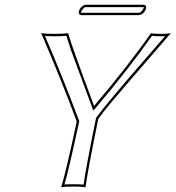

<svg xmlns="http://www.w3.org/2000/svg" viewBox="-20 -788 742 811"><path d="M395 -285.6Q350.1 -65.9 341.3 2.9Q325.2 0 290 0Q254.9 0 238.3 2.9Q258.8 -61.5 304.2 -274.9Q243.2 -439.5 163.1 -626.5Q157.2 -640.1 153.8 -647.9Q170.9 -645 210 -645Q250 -645 267.6 -647.9Q288.1 -579.1 368.2 -365.2Q373 -351.6 377.4 -340.3Q523.4 -512.7 617.7 -647.9Q629.9 -645 659.2 -645Q688.5 -645 701.7 -647.9Q466.8 -377 442.9 -347.2Q414.6 -313 395 -285.6ZM566.9 -724.1H322.8Q311 -725.6 313 -738.8Q316.4 -755.9 333 -765.1Q337.9 -767.6 341.3 -768.1H586.4Q599.1 -766.6 597.2 -753.9Q593.3 -735.8 576.2 -726.6Q570.8 -724.6 566.9 -724.1ZM385.3 -287.6 385.7 -289.6 386.7 -291.5Q431.6 -353.5 616.2 -564.9Q651.9 -605.5 677.2 -635.3Q669.9 -634.8 659.2 -634.8Q633.8 -634.8 622.1 -636.7Q527.3 -501.5 385.3 -333.5L374 -320.8L368.2 -336.9Q283.7 -565.4 278.8 -579.1Q268.6 -609.4 260.7 -636.7Q243.2 -634.8 210 -634.8Q183.1 -634.8 169.9 -636.2Q244.6 -463.4 312.5 -281.7Q313.5 -279.8 314 -278.8L314.9 -275.9L314 -272.9Q272.5 -79.6 252.4 -8.8Q266.6 -9.8 290 -9.8Q318.4 -9.8 333 -8.3Q344.7 -89.4 385.3 -287.6ZM566.9 -733.9Q575.2 -733.9 584.5 -749.5Q586.4 -753.4 587.4 -756.3V-757.8H586.4H341.3Q335 -757.8 325.7 -743.7Q323.2 -739.7 322.8 -736.8Q322.8 -734.9 322.8 -733.9Z"/></svg>

Font: Linux Biolinum Outline O
Style: Italic
Weight: 400
Italic angle: -12°
Designer: Philipp H. Poll
Foundry: Philipp H. Poll
Version: Version 0.6.2